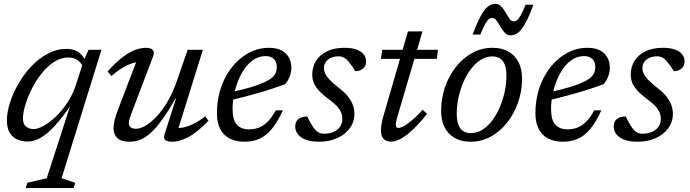

<svg xmlns="http://www.w3.org/2000/svg" viewBox="-20 -706 3488 970"><path d="M216 194.5 337.5 -180.5H342Q302.5 -123 270.5 -85.8Q238.5 -48.5 211.8 -28Q185 -7.5 162.5 0.8Q140 9 119 9Q88 9 64.5 -2.5Q41 -14 28 -37.5Q15 -61 15 -98Q15 -139 30.5 -187.8Q46 -236.5 73.8 -284.2Q101.5 -332 139.2 -371.8Q177 -411.5 222 -435.2Q267 -459 316 -459Q353 -459 375.8 -443.2Q398.5 -427.5 413 -397L399 -368.5Q389 -391 370.5 -403.2Q352 -415.5 326 -415.5Q287.5 -415.5 253 -393Q218.5 -370.5 189.8 -334.2Q161 -298 140 -256Q119 -214 107.5 -174.5Q96 -135 96 -106.5Q96 -80 111 -67Q126 -54 150.5 -54Q172 -54 202 -71Q232 -88 263.2 -118Q294.5 -148 321 -188.2Q347.5 -228.5 362.5 -274L402 -397L427.5 -454.5H492.5L291 194.5L360 217.5L352 244H110L118 217.5Z M811 -26.5 869 -207.5H866Q826.5 -138 794.2 -94.8Q762 -51.5 734.8 -28.8Q707.5 -6 683 2Q658.5 10 634 10Q591.5 10 572.5 -8.8Q553.5 -27.5 553.5 -57.5Q553.5 -74.5 559 -98.5Q564.5 -122.5 579 -159.5L677.5 -417L691 -393Q672.5 -394 648 -386.2Q623.5 -378.5 596.8 -362.2Q570 -346 543 -322L523.5 -345Q566.5 -392.5 601.2 -418.5Q636 -444.5 664.8 -454.5Q693.5 -464.5 717 -464.5Q742 -464.5 752 -453.5Q762 -442.5 752.5 -418.5L641.5 -126.5Q636.5 -113.5 633.8 -102.8Q631 -92 631 -84Q631 -70 640.2 -62.8Q649.5 -55.5 668 -55.5Q688.5 -55.5 715.5 -71.2Q742.5 -87 771.5 -117.8Q800.5 -148.5 827.8 -195Q855 -241.5 875.5 -302.5L928 -454.5H1005L875.5 -39.5L868.5 -60Q887.5 -57.5 911.5 -63.2Q935.5 -69 962.8 -83Q990 -97 1017 -118.5L1033.5 -95.5Q972 -33 928 -11.5Q884 10 852 10Q824 10 814.5 1Q805 -8 811 -26.5Z M1321.5 -422.5Q1291 -422.5 1265.2 -406.8Q1239.5 -391 1219.2 -363.8Q1199 -336.5 1184.8 -302Q1170.5 -267.5 1162.8 -229.8Q1155 -192 1155 -156Q1155 -98.5 1177 -75.5Q1199 -52.5 1238.5 -52.5Q1264.5 -52.5 1287.8 -61.2Q1311 -70 1332.2 -91Q1353.5 -112 1373 -148.5H1409Q1381.5 -88 1352.2 -53.5Q1323 -19 1289.8 -4.5Q1256.5 10 1216 10Q1171.5 10 1140.2 -6.2Q1109 -22.5 1092.5 -54.5Q1076 -86.5 1076 -134.5Q1076 -190.5 1089.5 -240.5Q1103 -290.5 1127.5 -331.2Q1152 -372 1185 -402Q1218 -432 1256.8 -448.2Q1295.5 -464.5 1337.5 -464.5Q1378.5 -464.5 1403.5 -450.8Q1428.5 -437 1440.2 -414.2Q1452 -391.5 1452 -364.5Q1452 -341.5 1443 -318.2Q1434 -295 1420 -280.5Q1386 -268 1351.8 -256.8Q1317.5 -245.5 1283 -235.8Q1248.5 -226 1214.5 -217Q1180.5 -208 1148 -200.5L1150 -241Q1210 -254 1251 -266.5Q1292 -279 1317.2 -291Q1342.5 -303 1355.8 -315Q1369 -327 1373.8 -340Q1378.5 -353 1378.5 -367Q1378.5 -384 1372 -396.2Q1365.5 -408.5 1353 -415.5Q1340.5 -422.5 1321.5 -422.5Z M1532.5 -117.5Q1539 -104.5 1545.2 -92Q1551.5 -79.5 1564 -61.5Q1576.5 -43.5 1589 -37Q1601.5 -30.5 1616.5 -30.5Q1642.5 -30.5 1663.5 -39Q1684.5 -47.5 1697 -64.5Q1709.5 -81.5 1709.5 -105.5Q1709.5 -122 1703.5 -137.2Q1697.5 -152.5 1681.5 -170Q1665.5 -187.5 1635 -209.5Q1605 -232 1588 -251.8Q1571 -271.5 1564.2 -290.2Q1557.5 -309 1557.5 -329Q1557.5 -368 1576.8 -398.8Q1596 -429.5 1632.5 -447Q1669 -464.5 1720 -464.5Q1756.5 -464.5 1780.8 -455.8Q1805 -447 1817.2 -431.5Q1829.5 -416 1829.5 -395Q1829.5 -381 1822.8 -370Q1816 -359 1803.8 -352.8Q1791.5 -346.5 1774.5 -346.5Q1769 -357 1762 -367Q1755 -377 1743 -392.5Q1731.5 -407.5 1718.2 -414.5Q1705 -421.5 1691 -421.5Q1658 -421.5 1637.2 -405.2Q1616.5 -389 1616.5 -361Q1616.5 -348 1622.8 -334.2Q1629 -320.5 1645.2 -303.2Q1661.5 -286 1692 -262Q1723 -238.5 1739.8 -216.2Q1756.5 -194 1763.5 -173.2Q1770.5 -152.5 1770.5 -131.5Q1770.5 -90 1747 -58Q1723.5 -26 1683.2 -8Q1643 10 1592 10Q1550 10 1523.2 -0.8Q1496.5 -11.5 1484 -29Q1471.5 -46.5 1471.5 -66.5Q1471.5 -81.5 1477.8 -93Q1484 -104.5 1497.8 -111Q1511.5 -117.5 1532.5 -117.5Z M1904.5 -408.5 1911 -454.5H2192.5L2187 -408.5ZM1989 -121Q1986 -111 1984 -102.8Q1982 -94.5 1980.8 -88Q1979.5 -81.5 1979.5 -77Q1979.5 -67.5 1983 -63.5Q1986.5 -59.5 1993 -59.5Q2004 -59.5 2022.2 -70Q2040.5 -80.5 2064.2 -100.8Q2088 -121 2115.5 -151.5L2137.5 -131Q2111.5 -97.5 2086.5 -71.5Q2061.5 -45.5 2038.5 -27.5Q2015.5 -9.5 1994.8 0Q1974 9.5 1955.5 9.5Q1932.5 9.5 1918.5 -4.2Q1904.5 -18 1904.5 -49.5Q1904.5 -63 1908 -82Q1911.5 -101 1919.5 -128L2041 -547.5H2114.5Z M2468 -464.5Q2515.5 -464.5 2548.8 -445.5Q2582 -426.5 2599.8 -391.8Q2617.5 -357 2617.5 -309Q2617.5 -246 2597.5 -188.8Q2577.5 -131.5 2542.2 -86.8Q2507 -42 2459.8 -16Q2412.5 10 2357.5 10Q2310.5 10 2277.2 -9Q2244 -28 2226.2 -63Q2208.5 -98 2208.5 -145.5Q2208.5 -208.5 2228.2 -266Q2248 -323.5 2283.5 -368.2Q2319 -413 2366 -438.8Q2413 -464.5 2468 -464.5ZM2359.5 -33.5Q2389.5 -33.5 2416.5 -50.2Q2443.5 -67 2465.8 -96Q2488 -125 2504.2 -162.5Q2520.5 -200 2529.5 -241.8Q2538.5 -283.5 2538.5 -325.5Q2538.5 -373 2520.5 -397Q2502.5 -421 2466.5 -421Q2436.5 -421 2409.5 -404.2Q2382.5 -387.5 2360.2 -358.5Q2338 -329.5 2321.5 -292Q2305 -254.5 2296.2 -212.8Q2287.5 -171 2287.5 -129.5Q2287.5 -82 2305.5 -57.8Q2323.5 -33.5 2359.5 -33.5ZM2675 -682Q2653.5 -624.5 2635.2 -590.8Q2617 -557 2599 -542.2Q2581 -527.5 2560 -527.5Q2542.5 -527.5 2530 -540.8Q2517.5 -554 2507.8 -571.5Q2498 -589 2488.5 -602.2Q2479 -615.5 2467 -615.5Q2458.5 -615.5 2450.2 -609.2Q2442 -603 2431.5 -585.2Q2421 -567.5 2407 -531.5H2367.5Q2389.5 -589.5 2407.5 -623.2Q2425.5 -657 2443.5 -671.8Q2461.5 -686.5 2482.5 -686.5Q2500 -686.5 2512.5 -673Q2525 -659.5 2534.8 -642.2Q2544.5 -625 2554 -611.5Q2563.5 -598 2575.5 -598Q2584 -598 2592.2 -604.2Q2600.5 -610.5 2611 -628.8Q2621.5 -647 2635.5 -682Z M2930.5 -422.5Q2900 -422.5 2874.2 -406.8Q2848.5 -391 2828.2 -363.8Q2808 -336.5 2793.8 -302Q2779.5 -267.5 2771.8 -229.8Q2764 -192 2764 -156Q2764 -98.5 2786 -75.5Q2808 -52.5 2847.5 -52.5Q2873.5 -52.5 2896.8 -61.2Q2920 -70 2941.2 -91Q2962.5 -112 2982 -148.5H3018Q2990.5 -88 2961.2 -53.5Q2932 -19 2898.8 -4.5Q2865.5 10 2825 10Q2780.5 10 2749.2 -6.2Q2718 -22.5 2701.5 -54.5Q2685 -86.5 2685 -134.5Q2685 -190.5 2698.5 -240.5Q2712 -290.5 2736.5 -331.2Q2761 -372 2794 -402Q2827 -432 2865.8 -448.2Q2904.5 -464.5 2946.5 -464.5Q2987.5 -464.5 3012.5 -450.8Q3037.5 -437 3049.2 -414.2Q3061 -391.5 3061 -364.5Q3061 -341.5 3052 -318.2Q3043 -295 3029 -280.5Q2995 -268 2960.8 -256.8Q2926.5 -245.5 2892 -235.8Q2857.5 -226 2823.5 -217Q2789.5 -208 2757 -200.5L2759 -241Q2819 -254 2860 -266.5Q2901 -279 2926.2 -291Q2951.5 -303 2964.8 -315Q2978 -327 2982.8 -340Q2987.5 -353 2987.5 -367Q2987.5 -384 2981 -396.2Q2974.5 -408.5 2962 -415.5Q2949.5 -422.5 2930.5 -422.5Z M3141.5 -117.5Q3148 -104.5 3154.2 -92Q3160.5 -79.5 3173 -61.5Q3185.5 -43.5 3198 -37Q3210.5 -30.5 3225.5 -30.5Q3251.5 -30.5 3272.5 -39Q3293.5 -47.5 3306 -64.5Q3318.5 -81.5 3318.5 -105.5Q3318.5 -122 3312.5 -137.2Q3306.5 -152.5 3290.5 -170Q3274.5 -187.5 3244 -209.5Q3214 -232 3197 -251.8Q3180 -271.5 3173.2 -290.2Q3166.5 -309 3166.5 -329Q3166.5 -368 3185.8 -398.8Q3205 -429.5 3241.5 -447Q3278 -464.5 3329 -464.5Q3365.5 -464.5 3389.8 -455.8Q3414 -447 3426.2 -431.5Q3438.5 -416 3438.5 -395Q3438.5 -381 3431.8 -370Q3425 -359 3412.8 -352.8Q3400.5 -346.5 3383.5 -346.5Q3378 -357 3371 -367Q3364 -377 3352 -392.5Q3340.5 -407.5 3327.2 -414.5Q3314 -421.5 3300 -421.5Q3267 -421.5 3246.2 -405.2Q3225.5 -389 3225.5 -361Q3225.5 -348 3231.8 -334.2Q3238 -320.5 3254.2 -303.2Q3270.5 -286 3301 -262Q3332 -238.5 3348.8 -216.2Q3365.5 -194 3372.5 -173.2Q3379.5 -152.5 3379.5 -131.5Q3379.5 -90 3356 -58Q3332.5 -26 3292.2 -8Q3252 10 3201 10Q3159 10 3132.2 -0.8Q3105.5 -11.5 3093 -29Q3080.5 -46.5 3080.5 -66.5Q3080.5 -81.5 3086.8 -93Q3093 -104.5 3106.8 -111Q3120.5 -117.5 3141.5 -117.5Z"/></svg>

Font: Newsreader
Style: Italic
Weight: 400
Italic angle: -17°
Designer: Hugues Gentile
Foundry: Production Type
Version: Version 1.003